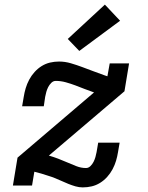

<svg xmlns="http://www.w3.org/2000/svg" viewBox="-20 -805 640 833"><path d="M339 8Q323 8 307.5 3.5Q292 -1 277 -7Q262 -13 248 -19.5Q234 -26 219 -32Q204 -38 189 -42.5Q174 -47 159 -52L129 -60L119 0H36L56 -121L388 -404Q367 -411 347 -419Q327 -427 307 -434.5Q287 -442 265.5 -448Q244 -454 222 -454Q211 -454 202.5 -445.5Q194 -437 189 -427Q184 -417 181 -406.5Q178 -396 176 -385L170 -344H76L83 -385Q86 -404 91.5 -422.5Q97 -441 106.5 -459Q116 -477 130 -492.5Q144 -508 161 -518.5Q178 -529 197 -533.5Q216 -538 236 -538Q262 -538 287.5 -530.5Q313 -523 337 -514Q361 -505 385 -496Q409 -487 434 -478L446 -474L456 -530H540L520 -409L192 -130Q213 -124 232.5 -116.5Q252 -109 271.5 -100.5Q291 -92 311.5 -84Q332 -76 353 -76Q364 -76 372.5 -84.5Q381 -93 386 -103Q391 -113 394 -123.5Q397 -134 399 -145L406 -186H499L492 -145Q489 -126 483.5 -107.5Q478 -89 468.5 -71Q459 -53 445 -37.5Q431 -22 414 -11.5Q397 -1 378 3.5Q359 8 339 8ZM324 -584 274 -636 435 -785 501 -715Z"/></svg>

Font: Iosevka Slab Medium Extended
Style: Italic
Weight: 500
Width: 7
Italic angle: -9°
Monospace: yes
Designer: Belleve Invis
Foundry: Belleve Invis
Version: Version 11.1.0; ttfautohint (v1.8.3)